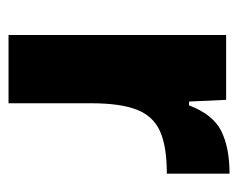

<svg xmlns="http://www.w3.org/2000/svg" viewBox="-74 -484 558 450"><g transform="rotate(90 205.0 -259.0)"><path d="M62 0V-510H214L218 -423H227Q248 -479 287 -498.5Q326 -518 387 -518V-371Q323 -371 287.5 -355Q252 -339 237 -300.5Q222 -262 222 -193V0Z"/></g></svg>

Font: Saira
Style: Bold
Weight: 700
Designer: Hector Gatti with collaboration of the Omnibus-Type team
Foundry: Omnibus-Type
Version: Version 1.100; ttfautohint (v1.8.3)